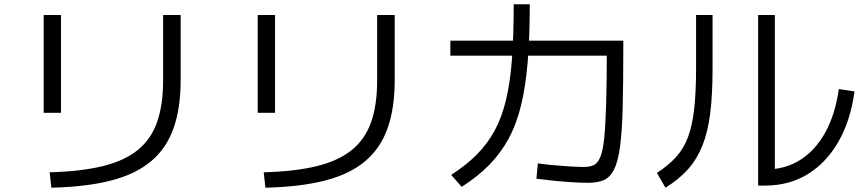

<svg xmlns="http://www.w3.org/2000/svg" viewBox="-20 -837 4040 897"><path d="M212 -32Q359 -36 460.5 -61Q562 -86 624 -136.5Q686 -187 714 -267Q742 -347 742 -462V-767H824V-463Q824 -331 790.5 -237Q757 -143 685 -83Q613 -23 498.5 6.5Q384 36 220 40ZM184 -310V-767H265V-310Z M1212 -32Q1359 -36 1460.5 -61Q1562 -86 1624 -136.5Q1686 -187 1714 -267Q1742 -347 1742 -462V-767H1824V-463Q1824 -331 1790.5 -237Q1757 -143 1685 -83Q1613 -23 1498.5 6.5Q1384 36 1220 40ZM1184 -310V-767H1265V-310Z M2727 17Q2697 17 2655 14.5Q2613 12 2568.5 7.5Q2524 3 2486 -2L2493 -74Q2523 -69 2563 -65.5Q2603 -62 2642.5 -59.5Q2682 -57 2707 -57Q2736 -57 2754.5 -66Q2773 -75 2785 -104.5Q2797 -134 2803 -194.5Q2809 -255 2812 -357.5Q2815 -460 2815 -617L2855 -577H2084V-647H2892V-610Q2892 -444 2889 -332Q2886 -220 2876.5 -150.5Q2867 -81 2848.5 -44.5Q2830 -8 2800.5 4.5Q2771 17 2727 17ZM2088 -20Q2158 -65 2208 -115.5Q2258 -166 2291.5 -228Q2325 -290 2344.5 -372Q2364 -454 2372 -563Q2380 -672 2380 -817H2455Q2455 -666 2445.5 -550Q2436 -434 2414.5 -345.5Q2393 -257 2356 -189Q2319 -121 2265.5 -66.5Q2212 -12 2137 36Z M3522 30V-767H3600V-5L3555 -45Q3647 -45 3718 -89.5Q3789 -134 3835.5 -218Q3882 -302 3899 -421L3972 -410Q3954 -274 3897 -175Q3840 -76 3753 -23Q3666 30 3555 30ZM3049 -29Q3104 -65 3139.5 -104.5Q3175 -144 3195 -198.5Q3215 -253 3223.5 -331.5Q3232 -410 3232 -521V-767H3309V-516Q3309 -395 3298 -307.5Q3287 -220 3261.5 -156.5Q3236 -93 3194 -46Q3152 1 3089 40Z"/></svg>

Font: M PLUS 2
Style: Regular
Weight: 400
Designer: Coji Morishita
Foundry: UNDERFOREST DESIGN
Version: Version 1.001